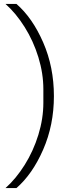

<svg xmlns="http://www.w3.org/2000/svg" viewBox="-20 -819 391 983"><path d="M64 144H8Q62 96 106.5 25Q151 -46 176.5 -129Q202 -212 202 -293V-362Q202 -443 176.5 -526Q151 -609 106.5 -680Q62 -751 8 -799H64Q146 -728 201 -602Q256 -476 256 -327Q256 -179 201 -53Q146 73 64 144Z"/></svg>

Font: IBM Plex Sans JP Light
Style: Regular
Weight: 300
Designer: Mike Abbink; Paul van der Laan; Pieter van Rosmalen; Wujin Sim; Yejin Wi; Jinhee Kim; Boomi Park; Yona Kim; Kichan Ma
Foundry: Sandoll Inc.
Version: Version 1.002